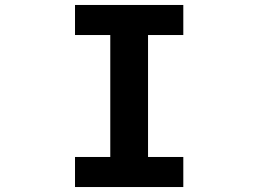

<svg xmlns="http://www.w3.org/2000/svg" viewBox="-20 -753 1040 773"><path d="M718 0H282V-121H424V-612H282V-733H718V-612H576V-121H718Z"/></svg>

Font: IBM Plex Sans JP
Style: Bold
Weight: 700
Designer: Mike Abbink; Paul van der Laan; Pieter van Rosmalen; Wujin Sim; Yejin Wi; Jinhee Kim; Boomi Park; Yona Kim; Kichan Ma
Foundry: Sandoll Inc.
Version: Version 1.001